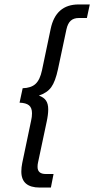

<svg xmlns="http://www.w3.org/2000/svg" viewBox="-20 -760 424 864"><path d="M76 12Q76 -7 80 -26L120 -217Q124 -234 124 -250Q124 -275 110.5 -286Q97 -297 68 -298L82 -363Q120 -364 140 -382.5Q160 -401 169 -444L208 -630Q231 -740 334 -740H384L371 -679H335Q312 -679 298.5 -667Q285 -655 279 -628L241 -449Q229 -393 210.5 -367.5Q192 -342 155 -330Q177 -322 187 -307.5Q197 -293 197 -268Q197 -244 190 -212L151 -28Q149 -20 149 -9Q149 23 186 23H221L209 84H159Q76 84 76 12Z"/></svg>

Font: D-DIN
Style: DIN-Italic
Weight: 400
Italic angle: -12°
Designer: Charles Nix
Foundry: Datto Inc.
Version: Version 1.00